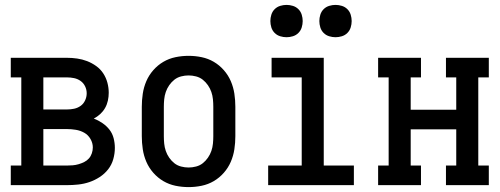

<svg xmlns="http://www.w3.org/2000/svg" viewBox="-20 -756 2040 784"><path d="M24 0V-80H67V-440H24V-520H253Q274 -520 295 -517Q316 -514 335.5 -506.5Q355 -499 372.5 -486.5Q390 -474 401.5 -456.5Q413 -439 418.5 -418.5Q424 -398 424 -377Q424 -361 420.5 -345Q417 -329 409 -315Q401 -301 389 -290Q377 -279 363 -272Q381 -265 398 -253.5Q415 -242 427 -226.5Q439 -211 444 -191.5Q449 -172 449 -152Q449 -129 442.5 -106Q436 -83 421.5 -64.5Q407 -46 387 -33Q367 -20 345 -12.5Q323 -5 299.5 -2.5Q276 0 253 0ZM253 -309Q268 -309 282.5 -312Q297 -315 309 -323.5Q321 -332 327.5 -346Q334 -360 334 -375Q334 -390 327.5 -403.5Q321 -417 309 -425.5Q297 -434 282.5 -437Q268 -440 253 -440H157V-309ZM157 -80H253Q265 -80 277 -81Q289 -82 301 -85.5Q313 -89 324 -94.5Q335 -100 343 -109Q351 -118 355 -130Q359 -142 359 -154Q359 -172 349.5 -188.5Q340 -205 324 -214Q308 -223 289.5 -226Q271 -229 253 -229H157Z M750 8Q723 8 696.5 2.5Q670 -3 647 -16.5Q624 -30 606 -50.5Q588 -71 577.5 -95.5Q567 -120 563 -146.5Q559 -173 559 -200V-320Q559 -347 563 -373.5Q567 -400 577.5 -424.5Q588 -449 606 -469.5Q624 -490 647 -503.5Q670 -517 696.5 -522.5Q723 -528 750 -528Q777 -528 803.5 -522.5Q830 -517 853 -503.5Q876 -490 894 -469.5Q912 -449 922.5 -424.5Q933 -400 937 -373.5Q941 -347 941 -320V-200Q941 -173 937 -146.5Q933 -120 922.5 -95.5Q912 -71 894 -50.5Q876 -30 853 -16.5Q830 -3 803.5 2.5Q777 8 750 8ZM750 -72Q765 -72 780.5 -76Q796 -80 808 -89.5Q820 -99 829 -112Q838 -125 843 -139.5Q848 -154 849.5 -169.5Q851 -185 851 -200V-320Q851 -335 849.5 -350.5Q848 -366 843 -380.5Q838 -395 829 -408Q820 -421 808 -430.5Q796 -440 780.5 -444Q765 -448 750 -448Q735 -448 719.5 -444Q704 -440 692 -430.5Q680 -421 671 -408Q662 -395 657 -380.5Q652 -366 650.5 -350.5Q649 -335 649 -320V-200Q649 -185 650.5 -169.5Q652 -154 657 -139.5Q662 -125 671 -112Q680 -99 692 -89.5Q704 -80 719.5 -76Q735 -72 750 -72Z M1075 0V-80H1212V-440H1089V-520H1302V-80H1425V0ZM1350 -604Q1337 -604 1324 -608Q1311 -612 1301.5 -621.5Q1292 -631 1288 -644Q1284 -657 1284 -670Q1284 -683 1288 -696Q1292 -709 1301.5 -718.5Q1311 -728 1324 -732Q1337 -736 1350 -736Q1363 -736 1376 -732Q1389 -728 1398.5 -718.5Q1408 -709 1412 -696Q1416 -683 1416 -670Q1416 -657 1412 -644Q1408 -631 1398.5 -621.5Q1389 -612 1376 -608Q1363 -604 1350 -604ZM1150 -604Q1137 -604 1124 -608Q1111 -612 1101.5 -621.5Q1092 -631 1088 -644Q1084 -657 1084 -670Q1084 -683 1088 -696Q1092 -709 1101.5 -718.5Q1111 -728 1124 -732Q1137 -736 1150 -736Q1163 -736 1176 -732Q1189 -728 1198.5 -718.5Q1208 -709 1212 -696Q1216 -683 1216 -670Q1216 -657 1212 -644Q1208 -631 1198.5 -621.5Q1189 -612 1176 -608Q1163 -604 1150 -604Z M1524 0V-80H1567V-440H1524V-520H1699V-440H1657V-308H1843V-440H1801V-520H1976V-440H1933V-80H1976V0H1801V-80H1843V-228H1657V-80H1699V0Z"/></svg>

Font: Iosevka Curly Slab Medium
Style: Regular
Weight: 500
Monospace: yes
Designer: Belleve Invis
Foundry: Belleve Invis
Version: Version 22.1.2; ttfautohint (v1.8.4)